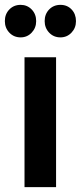

<svg xmlns="http://www.w3.org/2000/svg" viewBox="-20 -771 333 791"><path d="M129 -684Q129 -656 110.5 -636.5Q92 -617 65 -617Q37 -617 18.5 -636.5Q0 -656 0 -684Q0 -713 18.5 -732Q37 -751 65 -751Q92 -751 110.5 -732Q129 -713 129 -684ZM293 -684Q293 -656 274.5 -636.5Q256 -617 229 -617Q201 -617 182.5 -636.5Q164 -656 164 -684Q164 -713 182.5 -732Q201 -751 229 -751Q257 -751 275 -732Q293 -713 293 -684ZM81 -535H211V0H81Z"/></svg>

Font: TypoPRO Montserrat Alternates
Style: Regular
Weight: 500
Designer: Julieta Ulanovsky
Foundry: Julieta Ulanovsky
Version: Version 6.001